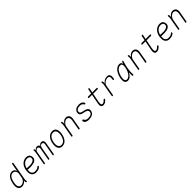

<svg xmlns="http://www.w3.org/2000/svg" viewBox="849 -3416 6102 6102"><g transform="rotate(-45 3900.0 -365.0)"><path d="M426 -88Q422 -67 424.5 -51Q427 -35 432 -15Q435 -3 430 3.5Q425 10 412 10Q399 10 392 3.5Q385 -3 382 -15Q377 -36 376.5 -49.5Q376 -63 378 -88Q370 -73 355.5 -56Q341 -39 320 -24.5Q299 -10 270.5 0Q242 10 205 10Q150 10 117 -13Q84 -36 68.5 -73.5Q53 -111 52 -158.5Q51 -206 60 -255Q70 -311 89 -365.5Q108 -420 138 -463.5Q168 -507 210 -533.5Q252 -560 309 -560Q364 -560 396 -531.5Q428 -503 439 -449L486 -715Q488 -728 495 -734Q502 -740 515 -740Q528 -740 533 -734Q538 -728 536 -715ZM215 -38Q248 -38 278.5 -52Q309 -66 333 -88Q357 -110 373 -138Q389 -166 394 -194L423 -355Q428 -381 420.5 -409Q413 -437 397 -460Q381 -483 358 -497.5Q335 -512 307 -512Q260 -512 226.5 -490Q193 -468 170 -431.5Q147 -395 133 -349Q119 -303 110 -255Q103 -215 103 -176Q103 -137 114.5 -106Q126 -75 150 -56.5Q174 -38 215 -38Z M1033 -95Q1040 -84 1038 -73.5Q1036 -63 1025 -53Q982 -15 936.5 -2.5Q891 10 825 10Q791 10 760.5 -3Q730 -16 707 -39Q684 -62 670.5 -95Q657 -128 655 -167Q652 -269 676.5 -343Q701 -417 743 -465Q785 -513 839 -536.5Q893 -560 950 -560Q1015 -560 1057.5 -525.5Q1100 -491 1105 -420Q1109 -371 1090.5 -338Q1072 -305 1039.5 -284.5Q1007 -264 964 -254.5Q921 -245 876 -241.5Q831 -238 787 -240Q743 -242 708 -245Q706 -226 705 -206Q704 -186 705 -163Q706 -136 716.5 -113Q727 -90 744 -74Q761 -58 783 -49Q805 -40 830 -40Q859 -40 881.5 -42Q904 -44 923.5 -50Q943 -56 961 -66.5Q979 -77 998 -94Q1009 -105 1017.5 -105Q1026 -105 1033 -95ZM717 -298Q766 -294 826.5 -292Q887 -290 939 -301Q991 -312 1025 -341Q1059 -370 1055 -427Q1054 -448 1044 -463.5Q1034 -479 1019 -489Q1004 -499 985.5 -504Q967 -509 947 -509Q911 -509 875.5 -497Q840 -485 809 -459Q778 -433 754 -393.5Q730 -354 717 -298Z M1218 10Q1206 10 1201 3.5Q1196 -3 1198 -15L1282 -490Q1284 -502 1281.5 -514Q1279 -526 1275 -538Q1271 -549 1278.5 -554.5Q1286 -560 1297 -560Q1309 -560 1315 -554.5Q1321 -549 1325 -538Q1329 -526 1330.5 -514Q1332 -502 1331 -490Q1347 -527 1375 -543.5Q1403 -560 1437 -560Q1477 -560 1498 -541.5Q1519 -523 1524 -490Q1546 -523 1569 -541.5Q1592 -560 1634 -560Q1663 -560 1681.5 -549.5Q1700 -539 1710.5 -521Q1721 -503 1723.5 -480Q1726 -457 1721 -431L1647 -14Q1645 -2 1638 4Q1631 10 1619 10Q1607 10 1601.5 4Q1596 -2 1598 -14L1670 -420Q1673 -438 1672 -455Q1671 -472 1664 -484.5Q1657 -497 1644 -505Q1631 -513 1611 -513Q1570 -513 1547.5 -484.5Q1525 -456 1518 -420L1446 -14Q1444 -2 1437 4Q1430 10 1418 10Q1406 10 1400.5 4Q1395 -2 1397 -14L1469 -420Q1472 -438 1471 -455Q1470 -472 1463 -484.5Q1456 -497 1443 -505Q1430 -513 1410 -513Q1369 -513 1347 -484.5Q1325 -456 1318 -420L1246 -14Q1244 -2 1237 4Q1230 10 1218 10Z M2018 10Q1968 10 1932.5 -10Q1897 -30 1876.5 -67Q1856 -104 1851.5 -156.5Q1847 -209 1858 -275Q1870 -341 1893 -393.5Q1916 -446 1950 -483Q1984 -520 2027 -540Q2070 -560 2121 -560Q2172 -560 2207.5 -540Q2243 -520 2262.5 -483.5Q2282 -447 2286 -395Q2290 -343 2279 -278Q2267 -211 2243.5 -158Q2220 -105 2186.5 -67.5Q2153 -30 2110.5 -10Q2068 10 2018 10ZM2027 -40Q2065 -40 2097.5 -56.5Q2130 -73 2156 -103.5Q2182 -134 2200.5 -178.5Q2219 -223 2229 -278Q2238 -331 2235.5 -374Q2233 -417 2218.5 -447Q2204 -477 2177.5 -493.5Q2151 -510 2112 -510Q2073 -510 2040 -493.5Q2007 -477 1981 -446.5Q1955 -416 1936.5 -372.5Q1918 -329 1908 -275Q1899 -221 1902 -177.5Q1905 -134 1920 -103.5Q1935 -73 1962 -56.5Q1989 -40 2027 -40Z M2530 -560Q2543 -560 2550 -553.5Q2557 -547 2560 -535Q2565 -514 2565.5 -493Q2566 -472 2564 -447Q2593 -502 2636 -531Q2679 -560 2734 -560Q2775 -560 2803.5 -545Q2832 -530 2849.5 -504Q2867 -478 2872 -443Q2877 -408 2870 -367L2808 -15Q2806 -2 2798.5 4Q2791 10 2778 10Q2765 10 2760.5 4Q2756 -2 2758 -15L2818 -355Q2823 -386 2820 -414.5Q2817 -443 2804.5 -464.5Q2792 -486 2770.5 -499Q2749 -512 2718 -512Q2690 -512 2662 -497.5Q2634 -483 2610 -460Q2586 -437 2569.5 -409Q2553 -381 2548 -355L2488 -15Q2486 -2 2478.5 4Q2471 10 2458 10Q2445 10 2440.5 4Q2436 -2 2438 -15L2514 -450Q2518 -471 2516.5 -493Q2515 -515 2510 -535Q2507 -547 2512 -553.5Q2517 -560 2530 -560Z M3218 10Q3194 10 3169.5 7.5Q3145 5 3122.5 -2Q3100 -9 3081 -21.5Q3062 -34 3050 -55Q3043 -66 3037 -82.5Q3031 -99 3034 -112Q3035 -122 3042.5 -128.5Q3050 -135 3062 -135Q3070 -135 3077 -131.5Q3084 -128 3088 -119Q3105 -79 3139 -59.5Q3173 -40 3227 -40Q3254 -40 3283 -43.5Q3312 -47 3337 -57.5Q3362 -68 3380.5 -87.5Q3399 -107 3404 -138Q3410 -173 3398.5 -194.5Q3387 -216 3366 -229.5Q3345 -243 3318 -250Q3291 -257 3266 -262Q3234 -269 3201.5 -277Q3169 -285 3144.5 -300.5Q3120 -316 3107.5 -342.5Q3095 -369 3103 -413Q3110 -452 3130.5 -480Q3151 -508 3180 -526Q3209 -544 3245 -552Q3281 -560 3319 -560Q3387 -560 3429.5 -537Q3472 -514 3491 -472Q3495 -464 3496.5 -457.5Q3498 -451 3496 -445Q3495 -434 3487.5 -429.5Q3480 -425 3470 -425Q3462 -425 3456.5 -427.5Q3451 -430 3448 -437Q3427 -480 3390.5 -495Q3354 -510 3310 -510Q3281 -510 3254.5 -504.5Q3228 -499 3207 -487.5Q3186 -476 3171.5 -458Q3157 -440 3153 -414Q3148 -384 3158 -366Q3168 -348 3187 -337.5Q3206 -327 3229.5 -321.5Q3253 -316 3275 -311Q3309 -304 3344.5 -294Q3380 -284 3407.5 -266Q3435 -248 3449 -218.5Q3463 -189 3455 -142Q3448 -100 3424.5 -71Q3401 -42 3368.5 -24Q3336 -6 3297 2Q3258 10 3218 10Z M4096 -530Q4107 -530 4112 -523Q4117 -516 4114 -505Q4112 -494 4105 -487Q4098 -480 4087 -480H3887L3831 -196Q3822 -149 3821 -119Q3820 -89 3826.5 -71.5Q3833 -54 3846 -47Q3859 -40 3877 -40Q3903 -40 3932.5 -60.5Q3962 -81 3989 -112Q3997 -121 4007 -122Q4017 -123 4024 -118Q4032 -113 4033.5 -101Q4035 -89 4027 -81Q4007 -59 3988.5 -42Q3970 -25 3950.5 -13.5Q3931 -2 3909 4Q3887 10 3860 10Q3829 10 3809.5 -2.5Q3790 -15 3779.5 -37Q3769 -59 3768 -89Q3767 -119 3774 -155L3837 -480H3700Q3689 -480 3684 -487Q3679 -494 3681 -505Q3684 -516 3691 -523Q3698 -530 3709 -530H3847L3876 -680Q3878 -693 3885 -699Q3892 -705 3905 -705Q3918 -705 3923.5 -699Q3929 -693 3926 -680L3897 -530Z M4275 10Q4262 10 4257.5 4Q4253 -2 4255 -15L4330 -450Q4334 -471 4332.5 -493Q4331 -515 4326 -535Q4323 -547 4328 -553.5Q4333 -560 4346 -560Q4359 -560 4366 -553.5Q4373 -547 4376 -535Q4381 -514 4381.5 -493Q4382 -472 4380 -447Q4409 -498 4463 -529Q4517 -560 4587 -560Q4629 -560 4653 -544Q4677 -528 4688 -501.5Q4699 -475 4699 -439.5Q4699 -404 4692 -365L4691 -355Q4689 -342 4681.5 -336Q4674 -330 4661 -330Q4648 -330 4643.5 -336Q4639 -342 4641 -355L4642 -365Q4647 -394 4648.5 -421.5Q4650 -449 4643 -470Q4636 -491 4617.5 -504Q4599 -517 4565 -517Q4535 -517 4502.5 -505Q4470 -493 4441.5 -472Q4413 -451 4392 -422.5Q4371 -394 4365 -360L4305 -15Q4303 -2 4295.5 4Q4288 10 4275 10Z M4966 10Q4924 10 4897 -6.5Q4870 -23 4856 -51.5Q4842 -80 4840 -119.5Q4838 -159 4846 -205Q4858 -275 4883.5 -339.5Q4909 -404 4946 -453Q4983 -502 5031.5 -531Q5080 -560 5139 -560Q5186 -560 5207 -536Q5228 -512 5233 -474V-473Q5241 -504 5251 -535Q5255 -548 5263.5 -554Q5272 -560 5285 -560Q5298 -560 5301.5 -554Q5305 -548 5301 -535Q5280 -466 5263 -403Q5246 -340 5235 -278Q5224 -216 5219.5 -151.5Q5215 -87 5218 -14Q5220 -2 5214 4Q5208 10 5195 10Q5182 10 5176 4Q5170 -2 5168 -14Q5164 -87 5169 -152V-157Q5154 -124 5135 -96Q5104 -50 5062 -20Q5020 10 4966 10ZM4973 -40Q5012 -40 5047.5 -65Q5083 -90 5111.5 -128.5Q5140 -167 5160 -213Q5176 -251 5185 -286Q5191 -316 5198 -346Q5200 -358 5203 -371Q5209 -408 5205.5 -439Q5202 -470 5185 -490Q5168 -510 5128 -510Q5084 -510 5046 -484.5Q5008 -459 4978 -416Q4948 -373 4927.5 -318.5Q4907 -264 4896 -205Q4882 -128 4902 -84Q4922 -40 4973 -40Z M5530 -560Q5543 -560 5550 -553.5Q5557 -547 5560 -535Q5565 -514 5565.5 -493Q5566 -472 5564 -447Q5593 -502 5636 -531Q5679 -560 5734 -560Q5775 -560 5803.5 -545Q5832 -530 5849.5 -504Q5867 -478 5872 -443Q5877 -408 5870 -367L5808 -15Q5806 -2 5798.5 4Q5791 10 5778 10Q5765 10 5760.5 4Q5756 -2 5758 -15L5818 -355Q5823 -386 5820 -414.5Q5817 -443 5804.5 -464.5Q5792 -486 5770.5 -499Q5749 -512 5718 -512Q5690 -512 5662 -497.5Q5634 -483 5610 -460Q5586 -437 5569.5 -409Q5553 -381 5548 -355L5488 -15Q5486 -2 5478.5 4Q5471 10 5458 10Q5445 10 5440.5 4Q5436 -2 5438 -15L5514 -450Q5518 -471 5516.5 -493Q5515 -515 5510 -535Q5507 -547 5512 -553.5Q5517 -560 5530 -560Z M6496 -530Q6507 -530 6512 -523Q6517 -516 6514 -505Q6512 -494 6505 -487Q6498 -480 6487 -480H6287L6231 -196Q6222 -149 6221 -119Q6220 -89 6226.5 -71.5Q6233 -54 6246 -47Q6259 -40 6277 -40Q6303 -40 6332.5 -60.5Q6362 -81 6389 -112Q6397 -121 6407 -122Q6417 -123 6424 -118Q6432 -113 6433.5 -101Q6435 -89 6427 -81Q6407 -59 6388.5 -42Q6370 -25 6350.5 -13.5Q6331 -2 6309 4Q6287 10 6260 10Q6229 10 6209.5 -2.5Q6190 -15 6179.5 -37Q6169 -59 6168 -89Q6167 -119 6174 -155L6237 -480H6100Q6089 -480 6084 -487Q6079 -494 6081 -505Q6084 -516 6091 -523Q6098 -530 6109 -530H6247L6276 -680Q6278 -693 6285 -699Q6292 -705 6305 -705Q6318 -705 6323.5 -699Q6329 -693 6326 -680L6297 -530Z M7033 -95Q7040 -84 7038 -73.5Q7036 -63 7025 -53Q6982 -15 6936.5 -2.5Q6891 10 6825 10Q6791 10 6760.5 -3Q6730 -16 6707 -39Q6684 -62 6670.5 -95Q6657 -128 6655 -167Q6652 -269 6676.5 -343Q6701 -417 6743 -465Q6785 -513 6839 -536.5Q6893 -560 6950 -560Q7015 -560 7057.5 -525.5Q7100 -491 7105 -420Q7109 -371 7090.5 -338Q7072 -305 7039.5 -284.5Q7007 -264 6964 -254.5Q6921 -245 6876 -241.5Q6831 -238 6787 -240Q6743 -242 6708 -245Q6706 -226 6705 -206Q6704 -186 6705 -163Q6706 -136 6716.5 -113Q6727 -90 6744 -74Q6761 -58 6783 -49Q6805 -40 6830 -40Q6859 -40 6881.5 -42Q6904 -44 6923.5 -50Q6943 -56 6961 -66.5Q6979 -77 6998 -94Q7009 -105 7017.5 -105Q7026 -105 7033 -95ZM6717 -298Q6766 -294 6826.5 -292Q6887 -290 6939 -301Q6991 -312 7025 -341Q7059 -370 7055 -427Q7054 -448 7044 -463.5Q7034 -479 7019 -489Q7004 -499 6985.5 -504Q6967 -509 6947 -509Q6911 -509 6875.5 -497Q6840 -485 6809 -459Q6778 -433 6754 -393.5Q6730 -354 6717 -298Z M7330 -560Q7343 -560 7350 -553.5Q7357 -547 7360 -535Q7365 -514 7365.5 -493Q7366 -472 7364 -447Q7393 -502 7436 -531Q7479 -560 7534 -560Q7575 -560 7603.5 -545Q7632 -530 7649.5 -504Q7667 -478 7672 -443Q7677 -408 7670 -367L7608 -15Q7606 -2 7598.5 4Q7591 10 7578 10Q7565 10 7560.5 4Q7556 -2 7558 -15L7618 -355Q7623 -386 7620 -414.5Q7617 -443 7604.5 -464.5Q7592 -486 7570.5 -499Q7549 -512 7518 -512Q7490 -512 7462 -497.5Q7434 -483 7410 -460Q7386 -437 7369.5 -409Q7353 -381 7348 -355L7288 -15Q7286 -2 7278.5 4Q7271 10 7258 10Q7245 10 7240.5 4Q7236 -2 7238 -15L7314 -450Q7318 -471 7316.5 -493Q7315 -515 7310 -535Q7307 -547 7312 -553.5Q7317 -560 7330 -560Z"/></g></svg>

Font: Maple Mono Thin
Style: Italic
Weight: 250
Italic angle: -10°
Monospace: yes
Designer: subframe7536
Version: Version 7.000